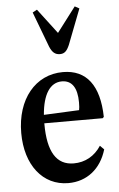

<svg xmlns="http://www.w3.org/2000/svg" viewBox="-58 -890 585 942"><g transform="rotate(-5 234.0 -419.5)"><path d="M254 -623.5C276.5 -623.5 288.5 -635 301.5 -665L368.5 -838.5L346.5 -850.5L253.5 -728L160.5 -850.5L138.5 -838.5L204 -665C216 -636 230.5 -623.5 254 -623.5ZM240.5 10.5C331.5 10.5 401.5 -44.5 429.5 -139L410 -158.5C378.5 -110 331.5 -83.5 275 -83.5C190 -83.5 148 -151.5 148 -289V-292H435.5L441.5 -298C438.5 -453 376.5 -534.5 260.5 -534.5C124.5 -534.5 31 -420.5 31 -254C31 -96.5 114.5 10.5 240.5 10.5ZM251.5 -489.5C300.5 -489.5 326.5 -452 326.5 -379.5C326.5 -363 325.5 -348.5 323.5 -341.5L149.5 -333.5C157.5 -433.5 193 -489.5 251.5 -489.5Z"/></g></svg>

Font: Libre Caslon Condensed SemiBold
Style: Regular
Weight: 600
Designer: Pablo Impallari, Rodrigo Fuenzalida, Katja Schimmel, Ertekin Erdin
Foundry: Pablo Impallari, Rodrigo Fuenzalida
Version: Version 2.000;gftools[0.9.33]